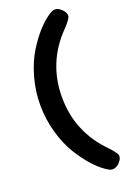

<svg xmlns="http://www.w3.org/2000/svg" viewBox="-189 -836 798 1163"><g transform="rotate(-20 210.0 -255.0)"><path d="M325 260Q314 260 301 253Q259 229 216.5 183.5Q174 138 134.5 74.5Q95 11 70 -76Q45 -163 45 -255Q45 -347 70 -434Q95 -521 134.5 -584.5Q174 -648 216.5 -693.5Q259 -739 301 -763Q314 -770 325 -770Q348 -770 369 -749Q390 -728 390 -707Q390 -690 347 -644Q185 -482 185 -255Q185 -28 347 134Q390 180 390 197Q390 218 369 239Q348 260 325 260Z"/></g></svg>

Font: Solway
Style: Bold
Weight: 700
Designer: Mariya V. Pigoulevskaya
Foundry: The Northern Block Ltd.
Version: Version 1.000;hotconv 1.0.109;makeotfexe 2.5.65596